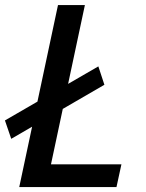

<svg xmlns="http://www.w3.org/2000/svg" viewBox="-25 -758 590 778"><path d="M398 -414.5 20.5 -195.5 -5 -270 373.5 -489ZM53 0 210 -737.5H319L169 -33L132.5 -92H467L447 0Z"/></svg>

Font: Epilogue Medium
Style: Italic
Weight: 500
Italic angle: -12°
Designer: Tyler Finck
Foundry: Etcetera Type Co
Version: Version 2.112